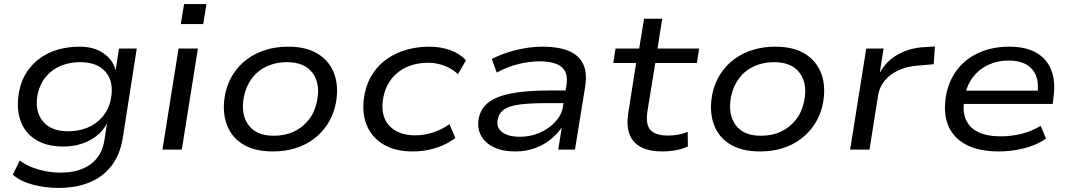

<svg xmlns="http://www.w3.org/2000/svg" viewBox="-20 -734 5253 942"><path d="M267 188Q203 188 141.5 172Q80 156 43 123L77 53Q102 73 135 86Q168 99 204.5 106Q241 113 277 113Q368 113 424 72Q480 31 492 -45L505 -129Q485 -91 451.5 -65.5Q418 -40 377 -27.5Q336 -15 291 -15Q208 -15 154 -49.5Q100 -84 79.5 -145Q59 -206 74 -286Q85 -341 112 -381.5Q139 -422 178.5 -450Q218 -478 267 -491.5Q316 -505 372 -505Q441 -505 488 -472.5Q535 -440 547 -389L564 -496H651L582 -55Q569 25 527 79.5Q485 134 419 161Q353 188 267 188ZM314 -90Q367 -90 410 -108Q453 -126 483.5 -162Q514 -198 524 -248Q540 -330 499.5 -379.5Q459 -429 373 -429Q321 -429 278 -411Q235 -393 205.5 -358Q176 -323 165 -273Q149 -191 189 -140.5Q229 -90 314 -90Z M867 -616 883 -714H993L977 -616ZM777 0 856 -496H951L872 0Z M1319 9Q1228 9 1170.5 -27Q1113 -63 1091 -127.5Q1069 -192 1085 -274Q1097 -329 1125 -372Q1153 -415 1193.5 -444.5Q1234 -474 1284.5 -489.5Q1335 -505 1394 -505Q1484 -505 1541 -469Q1598 -433 1620.5 -370Q1643 -307 1627 -224Q1615 -168 1587 -125Q1559 -82 1519 -52Q1479 -22 1428.5 -6.5Q1378 9 1319 9ZM1323 -68Q1378 -68 1421 -88Q1464 -108 1494 -145.5Q1524 -183 1535 -236Q1553 -322 1514 -375.5Q1475 -429 1387 -429Q1335 -429 1291 -409.5Q1247 -390 1218 -352.5Q1189 -315 1177 -262Q1160 -175 1198.5 -121.5Q1237 -68 1323 -68Z M2004 9Q1918 9 1859.5 -26.5Q1801 -62 1777 -125.5Q1753 -189 1769 -273Q1781 -332 1810.5 -375.5Q1840 -419 1882.5 -447.5Q1925 -476 1977 -490.5Q2029 -505 2085 -505Q2143 -505 2190.5 -487.5Q2238 -470 2266 -438L2227 -370Q2199 -397 2160.5 -411.5Q2122 -426 2082 -426Q2041 -426 2005.5 -416Q1970 -406 1940.5 -385Q1911 -364 1890.5 -332.5Q1870 -301 1861 -258Q1844 -169 1888 -119.5Q1932 -70 2018 -70Q2061 -70 2105.5 -84.5Q2150 -99 2185 -125L2214 -57Q2188 -37 2154.5 -22Q2121 -7 2083.5 1Q2046 9 2004 9Z M2508 9Q2444 9 2401 -12.5Q2358 -34 2339 -71Q2320 -108 2329 -154Q2339 -203 2378 -232.5Q2417 -262 2489.5 -276Q2562 -290 2674 -290H2772L2763 -228H2664Q2582 -228 2531 -221.5Q2480 -215 2454 -197.5Q2428 -180 2422 -147Q2414 -108 2444 -85.5Q2474 -63 2532 -63Q2583 -63 2628.5 -83Q2674 -103 2705 -137Q2736 -171 2742 -211L2759 -316Q2769 -378 2735 -405.5Q2701 -433 2628 -433Q2578 -433 2524.5 -420Q2471 -407 2417 -378L2393 -445Q2431 -464 2473 -477.5Q2515 -491 2558.5 -498Q2602 -505 2644 -505Q2717 -505 2767 -485.5Q2817 -466 2839.5 -423Q2862 -380 2851 -309L2801 0H2719L2736 -109Q2715 -77 2681.5 -50Q2648 -23 2604.5 -7Q2561 9 2508 9Z M3228 9Q3165 9 3124.5 -12.5Q3084 -34 3068.5 -75.5Q3053 -117 3062 -177L3101 -425H2989L3000 -496H3116L3140 -642H3229L3206 -496H3410L3399 -425H3195L3156 -185Q3147 -122 3172 -95.5Q3197 -69 3256 -69Q3282 -69 3306 -73Q3330 -77 3354 -87L3355 -16Q3329 -3 3296 3Q3263 9 3228 9Z M3709 9Q3618 9 3560.5 -27Q3503 -63 3481 -127.5Q3459 -192 3475 -274Q3487 -329 3515 -372Q3543 -415 3583.5 -444.5Q3624 -474 3674.5 -489.5Q3725 -505 3784 -505Q3874 -505 3931 -469Q3988 -433 4010.5 -370Q4033 -307 4017 -224Q4005 -168 3977 -125Q3949 -82 3909 -52Q3869 -22 3818.5 -6.5Q3768 9 3709 9ZM3713 -68Q3768 -68 3811 -88Q3854 -108 3884 -145.5Q3914 -183 3925 -236Q3943 -322 3904 -375.5Q3865 -429 3777 -429Q3725 -429 3681 -409.5Q3637 -390 3608 -352.5Q3579 -315 3567 -262Q3550 -175 3588.5 -121.5Q3627 -68 3713 -68Z M4151 0 4230 -496H4315L4297 -381H4299Q4331 -438 4389.5 -469Q4448 -500 4518 -503L4567 -506L4561 -419L4481 -412Q4429 -408 4388 -389Q4347 -370 4321.5 -339.5Q4296 -309 4289 -271L4246 0Z M4881 9Q4782 9 4718.5 -25Q4655 -59 4630.5 -122.5Q4606 -186 4623 -273Q4638 -345 4680 -397Q4722 -449 4786.5 -477Q4851 -505 4933 -505Q5012 -505 5064 -475.5Q5116 -446 5138 -389.5Q5160 -333 5148 -251L5145 -224H4686L4696 -289H5095L5069 -266Q5078 -323 5063.5 -361Q5049 -399 5014.5 -418Q4980 -437 4928 -437Q4874 -437 4829 -416Q4784 -395 4753.5 -355.5Q4723 -316 4714 -261L4712 -249Q4701 -189 4718.5 -148Q4736 -107 4779.5 -86Q4823 -65 4890 -65Q4939 -65 4990 -77Q5041 -89 5086 -117L5112 -54Q5067 -22 5004.5 -6.5Q4942 9 4881 9Z"/></svg>

Font: Nunito Sans 7pt SemiExpanded
Style: Italic
Weight: 400
Width: 6
Italic angle: -9°
Designer: Vernon Adams
Foundry: Vernon Adams
Version: Version 3.101;gftools[0.9.27]